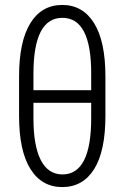

<svg xmlns="http://www.w3.org/2000/svg" viewBox="-20 -741 500 771"><path d="M230.5 -40.5Q346.2 -40.5 346.2 -266.1V-328.1H114.3V-266.1Q114.3 -156.2 143.6 -98.6Q172.9 -41 230.5 -40.5ZM346.2 -444.8Q346.7 -669.4 230.5 -669.4Q114.3 -669.4 114.3 -444.8V-378.9H346.2ZM403.3 -275.4Q403.3 -134.8 358.4 -62.5Q313.5 9.8 230.5 10.3Q147.5 10.3 102.1 -62.5Q56.6 -135.3 56.6 -275.4V-434.6Q56.6 -574.2 101.6 -647.5Q146.5 -720.7 229.5 -721.2Q312.5 -721.2 357.9 -647.9Q403.3 -574.7 403.3 -434.6Z"/></svg>

Font: RobotoCondensed-Light
Style: Light
Weight: 300
Designer: Google
Version: Version 1.200311; 2013